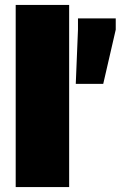

<svg xmlns="http://www.w3.org/2000/svg" viewBox="-20 -763 492 783"><path d="M44 0V-743H262V0ZM289 -421 298 -642V-688H452V-642L401 -421Z"/></svg>

Font: Saira Black
Style: Regular
Weight: 900
Designer: Hector Gatti with collaboration of the Omnibus-Type team
Foundry: Omnibus-Type
Version: Version 1.100; ttfautohint (v1.8.3)